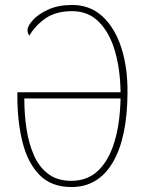

<svg xmlns="http://www.w3.org/2000/svg" viewBox="-20 -744 584 774"><path d="M268 10Q187 10 139.5 -38.5Q92 -87 71 -170Q50 -253 50 -357V-372H466Q465 -463 443.5 -537.5Q422 -612 379 -655.5Q336 -699 271 -699Q205 -699 163.5 -670Q122 -641 98 -600Q95 -605 93 -610Q91 -615 91 -623Q91 -639 112.5 -663Q134 -687 174.5 -705.5Q215 -724 271 -724Q343 -724 393 -678Q443 -632 469 -552Q495 -472 494 -369Q493 -188 434.5 -89Q376 10 268 10ZM267 -15Q333 -15 376 -56.5Q419 -98 441.5 -172.5Q464 -247 466 -347H78Q78 -283 87 -224Q96 -165 117 -117.5Q138 -70 175 -42.5Q212 -15 267 -15Z"/></svg>

Font: Noto Serif Condensed Thin
Style: Regular
Weight: 100
Width: 3
Designer: Monotype Design Team
Foundry: Monotype Imaging Inc.
Version: Version 2.013; ttfautohint (v1.8.4.7-5d5b)